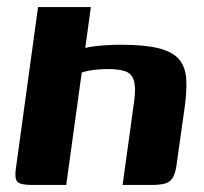

<svg xmlns="http://www.w3.org/2000/svg" viewBox="-20 -525 580 545"><path d="M71 0Q37 0 29 -9.5Q21 -19 25 -46L88 -505H238L222 -389Q234 -392 251 -394Q268 -396 287 -397Q306 -398 322 -398Q391 -398 430.5 -388Q470 -378 488 -357Q506 -336 508.5 -302Q511 -268 504 -219L482 -63Q479 -36 471.5 -22.5Q464 -9 450 -4.5Q436 0 409 0H328L361 -239Q366 -277 360 -296.5Q354 -316 336 -322.5Q318 -329 286 -329Q275 -329 260.5 -328Q246 -327 233 -324.5Q220 -322 212 -319L168 0Z"/></svg>

Font: Genos Thin
Style: Bold Italic
Weight: 700
Italic angle: -8°
Version: Version 1.010